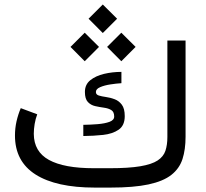

<svg xmlns="http://www.w3.org/2000/svg" viewBox="-20 -851 934 871"><path d="M477.5 -87.9Q564 -87.9 616.2 -96.7Q668.5 -105.5 695.1 -123Q721.7 -140.6 730.5 -167.2Q739.3 -193.8 739.3 -229.5V-667H821.8V-230.5Q821.8 -172.9 807.9 -129.6Q793.9 -86.4 757.3 -57.6Q720.7 -28.8 653.8 -14.4Q586.9 0 481 0H410.2Q234.9 0 141.4 -59.3Q47.9 -118.7 47.9 -236.3Q47.9 -269 54.9 -300.3Q62 -331.5 74.2 -360.4L148.9 -332.5Q141.1 -312 137.2 -288.6Q133.3 -265.1 133.3 -243.7Q133.8 -163.1 202.1 -125.5Q270.5 -87.9 405.3 -87.9ZM357.9 -284.7Q391.1 -285.2 423.3 -287.8Q455.6 -290.5 476.8 -298.3Q498 -306.2 498 -322.3Q498 -343.8 484.6 -351.8Q471.2 -359.9 451.4 -362.5Q431.6 -365.2 411.9 -369.6Q392.1 -374 378.7 -388.2Q365.2 -402.3 365.2 -434.1Q365.2 -467.3 389.6 -487.1Q414.1 -506.8 452.1 -515.9Q490.2 -524.9 530.8 -524.9V-473.6Q507.3 -472.2 480.5 -468Q453.6 -463.9 434.3 -455.6Q415 -447.3 415 -433.6Q415 -421.9 428.2 -417.7Q441.4 -413.6 460.9 -410.9Q480.5 -408.2 500 -400.9Q519.5 -393.6 532.7 -376Q545.9 -358.4 545.9 -324.2Q545.9 -281.7 518.3 -262.7Q490.7 -243.7 447.8 -239Q404.8 -234.4 357.9 -233.9ZM381.8 -766.1 446.3 -830.6 511.2 -766.1 446.3 -701.2ZM465.8 -638.2 530.3 -702.6 595.2 -638.2 530.3 -573.2ZM299.8 -638.2 364.3 -702.6 429.2 -638.2 364.3 -573.2Z"/></svg>

Font: Vazir FD-WOL
Style: Regular-FD-WOL
Weight: 400
Designer: Saber Rastikerdar
Foundry: Saber Rastikerdar
Version: Version 30.1.0